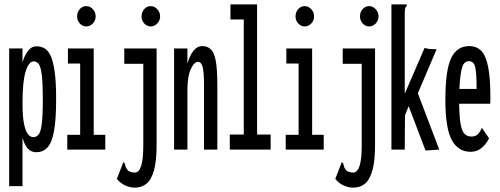

<svg xmlns="http://www.w3.org/2000/svg" viewBox="-20 -685 2290 879"><path d="M22 167V-463H83V-399Q92 -431 108 -452Q124 -473 147 -473Q166 -473 182.5 -464.5Q199 -456 211 -431.5Q223 -407 230 -359Q237 -311 237 -232Q237 -136 227 -83Q217 -30 196.5 -9Q176 12 146 12Q100 12 83 -56V167ZM133 -57Q146 -57 156 -68Q166 -79 171 -116Q176 -153 176 -229Q176 -302 171.5 -340Q167 -378 158 -391Q149 -404 134 -404Q112 -404 97.5 -358Q83 -312 83 -213Q83 -152 90 -118Q97 -84 108 -70.5Q119 -57 133 -57Z M288 0V-68H347V-394H291V-463H409V-68H462V0ZM375 -564Q358 -564 345.5 -577.5Q333 -591 333 -610Q333 -629 345 -643Q357 -657 375 -657Q392 -657 405 -643Q418 -629 418 -610Q418 -591 405 -577.5Q392 -564 375 -564Z M597 174Q575 174 553 164Q531 154 515 134L541 67L544 58L550 61Q553 68 555 77Q557 86 567 97Q574 101 581.5 103Q589 105 597 105Q636 105 636 -18V-393H549V-463H697V-22Q697 54 684.5 96.5Q672 139 650 156.5Q628 174 597 174ZM670 -564Q653 -564 640.5 -577.5Q628 -591 628 -610Q628 -629 640 -643Q652 -657 670 -657Q687 -657 700 -643Q713 -629 713 -610Q713 -591 700 -577.5Q687 -564 670 -564Z M777 0V-463H838V-394Q849 -432 866 -453Q883 -474 906 -474Q929 -474 944.5 -460Q960 -446 967.5 -408Q975 -370 975 -295V0H914V-293Q914 -356 907.5 -379Q901 -402 887 -402Q869 -402 853.5 -368.5Q838 -335 838 -273V0Z M1032 0V-69H1096V-596H1035V-665H1157V-69H1219V0Z M1288 0V-68H1347V-394H1291V-463H1409V-68H1462V0ZM1375 -564Q1358 -564 1345.5 -577.5Q1333 -591 1333 -610Q1333 -629 1345 -643Q1357 -657 1375 -657Q1392 -657 1405 -643Q1418 -629 1418 -610Q1418 -591 1405 -577.5Q1392 -564 1375 -564Z M1597 174Q1575 174 1553 164Q1531 154 1515 134L1541 67L1544 58L1550 61Q1553 68 1555 77Q1557 86 1567 97Q1574 101 1581.5 103Q1589 105 1597 105Q1636 105 1636 -18V-393H1549V-463H1697V-22Q1697 54 1684.5 96.5Q1672 139 1650 156.5Q1628 174 1597 174ZM1670 -564Q1653 -564 1640.5 -577.5Q1628 -591 1628 -610Q1628 -629 1640 -643Q1652 -657 1670 -657Q1687 -657 1700 -643Q1713 -629 1713 -610Q1713 -591 1700 -577.5Q1687 -564 1670 -564Z M1851 -199 1834 -157 1833 0H1772V-665H1842V-658Q1836 -652 1834.5 -645Q1833 -638 1833 -621V-256L1924 -466Q1931 -463 1942 -461.5Q1953 -460 1963 -460H1979L1893 -258L1991 0L1928 4Z M2135 10Q2078 10 2048.5 -43.5Q2019 -97 2019 -227Q2019 -364 2045.5 -419Q2072 -474 2128 -474Q2162 -474 2183 -452.5Q2204 -431 2214.5 -380Q2225 -329 2225 -241Q2225 -231 2225 -224.5Q2225 -218 2224 -210H2082Q2083 -151 2088.5 -118.5Q2094 -86 2106 -73Q2118 -60 2137 -60Q2156 -59 2167.5 -70.5Q2179 -82 2186 -100L2219 -52Q2206 -25 2184.5 -7.5Q2163 10 2135 10ZM2083 -278H2162Q2162 -347 2156 -376Q2150 -405 2126 -405Q2105 -405 2096 -377.5Q2087 -350 2083 -278Z"/></svg>

Font: Inconsolata UltraCondensed SemiBold
Style: Regular
Weight: 600
Width: 1
Monospace: yes
Designer: Raph Levien, Cyreal, Brenton Simpson
Foundry: Raph Levien, Cyreal, Google
Version: Version 3.001; ttfautohint (v1.8.2.53-6de2)